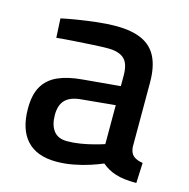

<svg xmlns="http://www.w3.org/2000/svg" viewBox="-83 -592 672 684"><g transform="rotate(15 252.5 -250.0)"><path d="M182.1 10.9Q109.8 10.9 73 -29.4Q36.1 -69.6 36.1 -146.4Q36.1 -198.2 54.5 -229.1Q72.9 -260.1 108.7 -275.9Q144.5 -291.7 197.3 -296.1L335.2 -308.5V-347.4Q335.2 -391.6 315.7 -409.2Q296.2 -426.7 256.8 -426.7Q232.1 -426.7 197.7 -424.6Q163.4 -422.6 128.7 -420.3Q94.1 -418.1 68.5 -415.3L64.8 -486Q88.2 -491.2 122.5 -496.8Q156.8 -502.4 193.9 -506.6Q231 -510.9 263.7 -510.9Q323.5 -510.9 360.6 -493.4Q397.6 -475.9 415 -439.8Q432.3 -403.7 432.3 -347.4V-109.6Q434.3 -87.6 446.5 -77.6Q458.7 -67.7 481 -64.4L477.7 10.5Q453.8 10.5 435 8.3Q416.2 6.1 399.7 0.8Q385.8 -3.6 373.6 -10.4Q361.4 -17.1 349.6 -27.1Q332 -19.4 304.5 -10.3Q276.9 -1.2 245.2 4.8Q213.5 10.9 182.1 10.9ZM200.7 -69.4Q223.8 -69.4 248.7 -73.4Q273.6 -77.4 296.5 -83.5Q319.5 -89.5 335.2 -94.7V-238.3L208.8 -226.2Q170.9 -222.7 152.7 -203.9Q134.6 -185.2 134.6 -148.9Q134.6 -112.1 150.6 -90.8Q166.6 -69.4 200.7 -69.4Z"/></g></svg>

Font: TitilliumWeb ExtraLight
Style: Regular
Weight: 400
Designer: Mohamed Gaber, Accademia di Belle Arti di Urbino and others
Foundry: Kief Type Foundry, Accademia di Belle Arti di Urbino and others
Version: Version 3.000; ttfautohint (v1.8.2)